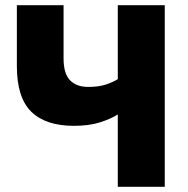

<svg xmlns="http://www.w3.org/2000/svg" viewBox="-20 -720 725 740"><path d="M434 0V-279Q408 -262 365.5 -248.5Q323 -235 265 -235Q156 -235 100.5 -289.5Q45 -344 45 -465V-700H225V-495Q225 -436 250 -410.5Q275 -385 320 -385Q361 -385 389 -394.5Q417 -404 434 -415V-700H615V0Z"/></svg>

Font: Golos Text
Style: Bold
Weight: 700
Designer: A.Korolkova, Vitaly Kuzmin
Foundry: ParaType Ltd
Version: Version 2.004